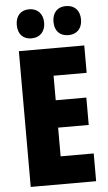

<svg xmlns="http://www.w3.org/2000/svg" viewBox="-61 -967 566 1006"><g transform="rotate(-5 221.5 -464.0)"><path d="M60 -851C60 -803 88 -775 131 -775C176 -775 204 -805 204 -851C204 -898 176 -928 131 -928C88 -928 60 -900 60 -851ZM253 -851C253 -804 280 -775 325 -775C371 -775 398 -805 398 -851C398 -898 371 -928 325 -928C281 -928 253 -900 253 -851ZM403 0V-146H229V-297H390V-441H229V-570H403V-714H59V0Z"/></g></svg>

Font: Noto Sans Myanmar ExtraCondensed Black
Style: Regular
Weight: 900
Width: 2
Designer: Monotype Design Team
Foundry: Monotype Imaging Inc.
Version: Version 2.107